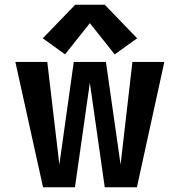

<svg xmlns="http://www.w3.org/2000/svg" viewBox="-20 -792 760 812"><path d="M162 0H297L360 -442L423 0H559L675 -530H540L490 -96L428 -530H292L231 -96L180 -530H45ZM255 -562 360 -694 465 -562 560 -630 423 -772H298L161 -630Z"/></svg>

Font: Iosevka Sparkle Extrabold
Style: Regular
Weight: 800
Designer: Belleve Invis
Foundry: Belleve Invis
Version: Version 4.5.0; ttfautohint (v1.8.3)